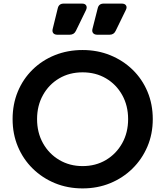

<svg xmlns="http://www.w3.org/2000/svg" viewBox="-20 -1035 918 1067"><path d="M439 12Q356 12 285.5 -17Q215 -46 162 -98Q109 -150 79.5 -220Q50 -290 50 -373Q50 -456 79 -526Q108 -596 161 -648Q214 -700 285 -728.5Q356 -757 439 -757Q522 -757 593 -728Q664 -699 717 -647.5Q770 -596 799.5 -526Q829 -456 829 -373Q829 -290 799 -220Q769 -150 716 -98Q663 -46 592.5 -17Q522 12 439 12ZM439 -112Q512 -112 569 -146Q626 -180 659 -239Q692 -298 692 -373Q692 -448 659 -507Q626 -566 569 -599.5Q512 -633 439 -633Q366 -633 309 -599.5Q252 -566 219 -507Q186 -448 186 -373Q186 -298 219 -239Q252 -180 309.5 -146Q367 -112 439 -112ZM299 -842Q283 -842 276 -851Q269 -860 273 -875L301 -989Q307 -1015 334 -1015H436Q453 -1015 459 -1004.5Q465 -994 458 -979L402 -864Q392 -842 367 -842ZM521 -842Q505 -842 497.5 -851Q490 -860 494 -875L523 -989Q529 -1015 556 -1015H657Q674 -1015 680.5 -1004.5Q687 -994 679 -979L623 -864Q613 -842 589 -842Z"/></svg>

Font: Pitagon Sans Text
Style: Bold
Weight: 700
Designer: Travis Tran
Foundry: Pitagon
Version: Version 1.001; ttfautohint (v1.8.4.7-5d5b);gftools[0.9.26]